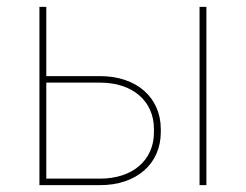

<svg xmlns="http://www.w3.org/2000/svg" viewBox="-20 -540 717 560"><path d="M95 0H272C378 0 449 -62 449 -155V-163C449 -256 378 -318 272 -318H115V-520H95ZM562 0H582V-520H562ZM115 -19V-299H272C367 -299 429 -245 429 -164V-154C429 -73 367 -19 272 -19Z"/></svg>

Font: Fixel Text Thin
Style: Regular
Weight: 100
Width: 4
Designer: AlfaBravo + MacPaw
Foundry: Kyrylo Tkachov, Marchela Mozhyna, Serhii Makarenko, Maria Weinstein, Zakhar Kryvoshyya
Version: Version 1.211